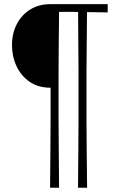

<svg xmlns="http://www.w3.org/2000/svg" viewBox="-20 -733 570 928"><path d="M222 174.5Q223 86 223.5 6.2Q224 -73.5 224.5 -154.5V-309H224Q165 -309 123.5 -337.5Q82 -366 60 -412.8Q38 -459.5 38 -514Q38 -572 61.5 -617Q85 -662 126.8 -687.5Q168.5 -713 224 -713H500.5V-673Q474.5 -673.5 449.5 -673.8Q424.5 -674 400.5 -674.5Q400 -598 399.2 -527Q398.5 -456 398 -384V-154.5Q398.5 -73.5 399.2 6.2Q400 86 401 174.5H357Q358 86 358.5 6.2Q359 -73.5 359.5 -154.5V-384Q359 -456 358.5 -527Q358 -598 357.5 -675Q344.5 -675.5 336.5 -675.5H265.5Q264.5 -598.5 264 -527.5Q263.5 -456.5 263 -384V-154.5Q263.5 -74 264.2 6Q265 86 265.5 174.5Z"/></svg>

Font: Commissioner Loud ExtraLight
Style: Regular
Weight: 200
Designer: Kostas Bartsokas
Foundry: Kostas Bartsokas
Version: Version 1.000; ttfautohint (v1.8.3)